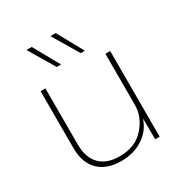

<svg xmlns="http://www.w3.org/2000/svg" viewBox="-170 -838 915 970"><g transform="rotate(-30 287.0 -353.0)"><path d="M238 -565H213L123 -716H154ZM377 -565H353L263 -716H294ZM258 10Q175 10 128 -36Q81 -82 81 -168V-500H109V-174Q109 -96 149 -55.5Q189 -15 264 -15Q355 -15 407 -73.5Q459 -132 459 -202V-500H487V0H461L460 -122Q441 -62 387 -26Q333 10 258 10Z"/></g></svg>

Font: Elaine Sans ExtraLight
Style: Regular
Weight: 275
Designer: Wei Huang
Foundry: Wei Huang
Version: Version 2.001;December 24, 2019;FontCreator 12.0.0.2547 64-b